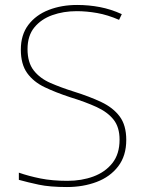

<svg xmlns="http://www.w3.org/2000/svg" viewBox="-20 -744 583 774"><path d="M489 -180Q489 -116 456.5 -73.5Q424 -31 369.5 -10.5Q315 10 250 10Q181 10 136.5 0.5Q92 -9 56 -19V-48Q96 -34 143.5 -24.5Q191 -15 252 -15Q309 -15 356.5 -32.5Q404 -50 433 -86.5Q462 -123 462 -181Q462 -231 438 -261.5Q414 -292 369.5 -312.5Q325 -333 263 -352Q205 -371 160 -392.5Q115 -414 89.5 -449.5Q64 -485 64 -544Q64 -604 94.5 -644Q125 -684 176.5 -704Q228 -724 291 -724Q338 -724 382.5 -715.5Q427 -707 471 -687L460 -664Q414 -684 371.5 -691.5Q329 -699 289 -699Q236 -699 191 -683Q146 -667 118.5 -633.5Q91 -600 91 -546Q91 -492 116 -460Q141 -428 183.5 -409.5Q226 -391 277 -375Q341 -355 388.5 -332.5Q436 -310 462.5 -274.5Q489 -239 489 -180Z"/></svg>

Font: Noto Sans Gujarati Thin
Style: Regular
Weight: 100
Designer: Jelle Bosma - Monotype Design Team, Universal Thirst
Foundry: Monotype Imaging Inc.
Version: Version 2.106; ttfautohint (v1.8.4.7-5d5b)